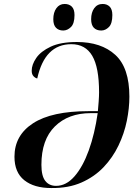

<svg xmlns="http://www.w3.org/2000/svg" viewBox="-20 -939 700 969"><path d="M239 10Q152 10 102.5 -29.5Q53 -69 53 -148Q53 -256 147 -317Q241 -378 427 -378H474Q476 -399 478 -427Q480 -455 480 -473Q480 -599 445.5 -657.5Q411 -716 340 -716Q206 -716 168 -543Q158 -545 149 -554.5Q140 -564 140 -582Q140 -613 163 -646.5Q186 -680 236 -703.5Q286 -727 368 -727Q491 -727 562 -662Q633 -597 633 -451Q633 -393 620 -329Q607 -265 578 -204.5Q549 -144 503 -95.5Q457 -47 391.5 -18Q326 11 239 10ZM263 -1Q314 -1 356 -49Q398 -97 428 -180Q458 -263 473 -368H438Q325 -368 257 -301Q189 -234 189 -107Q189 -51 208.5 -26Q228 -1 263 -1ZM491 -785Q467 -785 453.5 -799Q440 -813 440 -842Q440 -876 455.5 -897.5Q471 -919 498 -919Q520 -919 533.5 -905.5Q547 -892 547 -863Q547 -820 529.5 -802.5Q512 -785 491 -785ZM299 -785Q276 -785 262.5 -799Q249 -813 249 -842Q249 -876 264.5 -897.5Q280 -919 306 -919Q329 -919 342.5 -905.5Q356 -892 356 -863Q356 -820 338 -802.5Q320 -785 299 -785Z"/></svg>

Font: Noto Serif Display SemiCondensed
Style: Bold Italic
Weight: 700
Width: 4
Italic angle: -12°
Designer: Monotype Design Team
Foundry: Monotype Imaging Inc.
Version: Version 2.009